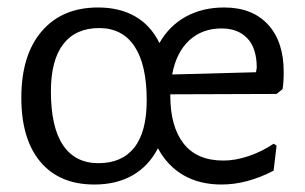

<svg xmlns="http://www.w3.org/2000/svg" viewBox="-20 -485 815 513"><path d="M738 -293Q738 -265 735 -247L719 -234L435 -233V-230Q435 -147 470.5 -101.5Q506 -56 577 -56Q609 -56 644.5 -68Q680 -80 711 -101L719 -96L711 -29Q640 8 572 8Q513 8 470 -17Q427 -42 402 -89Q378 -42 335 -17Q292 8 232 8Q139 8 88 -52.5Q37 -113 37 -224Q37 -338 91.5 -401.5Q146 -465 242 -465Q300 -465 341.5 -441Q383 -417 406 -370Q432 -416 476.5 -440.5Q521 -465 579 -465Q654 -465 696 -419.5Q738 -374 738 -293ZM372 -217Q372 -312 339.5 -361Q307 -410 245 -410Q182 -410 149 -367Q116 -324 116 -241Q116 -145 148.5 -97Q181 -49 243 -49Q306 -49 339 -91Q372 -133 372 -217ZM666 -304Q666 -356 641 -382.5Q616 -409 572 -409Q520 -409 485.5 -377Q451 -345 440 -286L664 -292Z"/></svg>

Font: Alegreya Sans
Style: Regular
Weight: 400
Designer: Juan Pablo del Peral
Foundry: Huerta Tipografica
Version: Version 2.008; ttfautohint (v1.6)